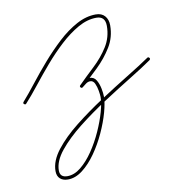

<svg xmlns="http://www.w3.org/2000/svg" viewBox="-68 -327 623 684"><g transform="rotate(-10 243.0 15.0)"><path d="M24 4Q21 8 16 4Q12 1 16 -4Q38 -29 64.5 -63Q91 -97 121.5 -132Q152 -167 185 -197.5Q218 -228 253 -247Q288 -266 323 -266Q344 -266 355.5 -253Q367 -240 367 -219Q367 -176 345.5 -141Q324 -106 293 -76Q262 -46 233 -19Q229 -15 225 -19Q221 -23 225 -27Q252 -54 282.5 -82.5Q313 -111 334 -144.5Q355 -178 355 -219Q355 -254 323 -254Q290 -254 256.5 -235Q223 -216 190.5 -186Q158 -156 128 -121Q98 -86 72 -53Q46 -20 24 4Q24 4 24 4Q24 4 24 4ZM233 -19Q229 -15 225 -19Q221 -23 225 -27Q232 -34 241.5 -40.5Q251 -47 262 -47Q278 -47 286 -33.5Q294 -20 297.5 -2.5Q301 15 301 27Q301 50 291.5 84Q282 118 265 155Q248 192 225.5 224Q203 256 177 276Q151 296 124 296Q106 296 95.5 286.5Q85 277 85 259Q85 222 115 183.5Q145 145 192.5 107.5Q240 70 293.5 35Q347 0 396 -30Q445 -60 477 -82Q477 -82 477 -82Q477 -82 477 -82Q481 -85 485 -80Q488 -76 483 -72Q453 -51 405 -21.5Q357 8 304 42.5Q251 77 204 114Q157 151 127 188Q97 225 97 259Q97 284 124 284Q149 284 173 264.5Q197 245 218 214Q239 183 255 147.5Q271 112 280 80Q289 48 289 27Q289 19 286.5 4Q284 -11 278.5 -23Q273 -35 262 -35Q254 -35 246.5 -29.5Q239 -24 233 -19Q233 -19 233 -19Q233 -19 233 -19Z"/></g></svg>

Font: FRB American Cursive Guidelines Arrows Thin
Style: Italic
Weight: 100
Italic angle: -25°
Version: Version 2.0;Modular Font Editor K font №1